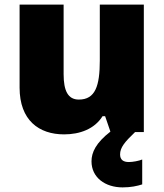

<svg xmlns="http://www.w3.org/2000/svg" viewBox="-20 -639 710 833"><path d="M501 31C501 1 521 -23 566 -66H604V-619H413V-377C413 -267 394 -207 322 -207C275 -207 256 -245 256 -317V-619H65V-259C65 -117 149 -56 258 -56C326 -56 390 -79 425 -135H436L459 -68C396 -19 377 22 377 61C377 131 436 174 512 174C548 174 575 168 597 161V53C583 59 556 64 539 64C516 64 501 55 501 31Z"/></svg>

Font: Noto Sans Malayalam UI Black
Style: Regular
Weight: 900
Designer: Jelle Bosma - Monotype Design Team
Foundry: Monotype Imaging Inc.
Version: Version 2.104